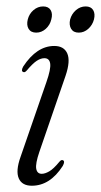

<svg xmlns="http://www.w3.org/2000/svg" viewBox="-20 -584 321 612"><path d="M113 -30Q123.5 -30 137 -37.8Q150.5 -45.5 169 -68Q175 -75.5 180 -73.5Q188.5 -70.5 180 -55Q139.5 8 81.5 8Q50 8 39.8 -15.5Q29.5 -39 45.5 -84L128 -322.5Q142.5 -364 140 -381.2Q137.5 -398.5 121.5 -398.5Q110 -398.5 97.2 -390.2Q84.5 -382 65 -359Q59 -352 54 -354.5Q46 -357.5 54 -372Q97 -437.5 153 -437.5Q184 -437.5 194.5 -413.5Q205 -389.5 189 -342.5L105.5 -100Q92.5 -62 95.5 -46Q98.5 -30 113 -30ZM95.5 -480Q78.5 -480 71.2 -492Q64 -504 68.5 -522Q73 -540 86.8 -551.8Q100.5 -563.5 117.5 -563.5Q134.5 -563.5 141.5 -551.8Q148.5 -540 143.5 -522Q139.5 -504.5 126 -492.2Q112.5 -480 95.5 -480ZM231 -480Q214 -480 206.8 -492Q199.5 -504 203.5 -522Q208.5 -540 222.2 -551.8Q236 -563.5 253 -563.5Q270 -563.5 277 -551.8Q284 -540 279.5 -522Q275 -504.5 261.5 -492.2Q248 -480 231 -480Z"/></svg>

Font: Fraunces 144pt S050 Light
Style: Italic
Weight: 300
Italic angle: -16°
Version: Version 1.000; ttfautohint (v1.8.3)